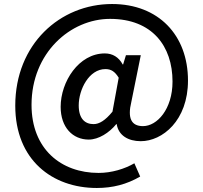

<svg xmlns="http://www.w3.org/2000/svg" viewBox="-20 -755 1012 956"><path d="M462 181C541 181 611 163 678 124L649 58C601 86 536 106 471 106C284 106 137 -13 137 -233C137 -492 331 -661 528 -661C738 -661 839 -525 839 -349C839 -211 762 -127 692 -127C634 -127 614 -166 634 -248L681 -480H607L593 -434H591C571 -471 540 -489 502 -489C372 -489 282 -348 282 -223C282 -121 342 -60 422 -60C471 -60 524 -94 559 -137H561C570 -80 619 -52 681 -52C788 -52 916 -154 916 -354C916 -580 769 -735 538 -735C279 -735 56 -535 56 -229C56 41 240 181 462 181ZM446 -137C403 -137 372 -164 372 -230C372 -309 423 -411 505 -411C533 -411 552 -399 571 -368L540 -199C504 -155 474 -137 446 -137Z"/></svg>

Font: Noto Sans CJK SC Medium
Style: Regular
Weight: 500
Designer: Ryoko NISHIZUKA 西塚涼子 (kana, bopomofo & ideographs); Paul D. Hunt (Latin, Greek & Cyrillic); Sandoll Communications 산돌커뮤니
Foundry: Adobe
Version: Version 2.004;hotconv 1.0.118;makeotfexe 2.5.65603